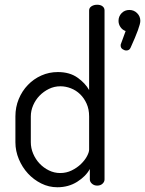

<svg xmlns="http://www.w3.org/2000/svg" viewBox="-20 -783 612 810"><path d="M526 -741Q545 -741 558.5 -727.5Q572 -714 572 -695Q572 -672 531 -582Q526 -570 513 -570Q505 -570 497 -575.5Q489 -581 489 -591Q489 -597 491 -600L510 -652Q496 -657 488 -669Q480 -681 480 -695Q480 -714 493 -727.5Q506 -741 526 -741ZM390 -763Q404 -763 412.5 -756.5Q421 -750 421 -739V-26Q421 -16 412.5 -8Q404 0 390 0Q377 0 368 -8Q359 -16 359 -26V-70Q342 -39 305.5 -16Q269 7 222 7Q186 7 154 -9Q122 -25 98 -51Q74 -77 59.5 -111.5Q45 -146 45 -183V-292Q45 -331 59 -365Q73 -399 97.5 -424.5Q122 -450 154.5 -464.5Q187 -479 224 -479Q274 -479 307 -455.5Q340 -432 356 -403V-739Q356 -750 366 -756.5Q376 -763 390 -763ZM110 -183Q110 -158 120 -134.5Q130 -111 147 -93Q164 -75 186.5 -64Q209 -53 234 -53Q260 -53 282.5 -64Q305 -75 321.5 -91Q338 -107 347 -124Q356 -141 356 -152V-292Q356 -322 345.5 -345.5Q335 -369 318 -385.5Q301 -402 279 -410.5Q257 -419 235 -419Q209 -419 186.5 -408Q164 -397 147 -379.5Q130 -362 120 -339Q110 -316 110 -292Z"/></svg>

Font: AkaAcidDosis
Style: Regular
Weight: 400
Designer: Edgar Tolentino, Pablo Impallari, Igino Marini, Aka-Acid
Foundry: Edgar Tolentino, Pablo Impallari, Igino Marini, Cyberella
Version: Version 1.007